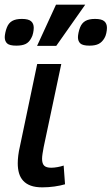

<svg xmlns="http://www.w3.org/2000/svg" viewBox="-32 -786 477 821"><path d="M246.1 2Q226.6 7.8 200.7 11.5Q174.8 15.1 148.9 15.1Q119.6 15.1 99.6 7.8Q79.6 0.5 67.1 -13.2Q54.7 -26.9 49.3 -45.7Q43.9 -64.5 43.9 -87.9Q43.9 -103 46.1 -121.3Q48.3 -139.6 53.2 -160.2L127 -512.2H230L154.8 -157.2Q151.9 -141.6 149.9 -128.9Q147.9 -116.2 147.9 -106.9Q147.9 -86.4 157 -77.6Q166 -68.8 187 -68.8Q199.2 -68.8 214.1 -71.5Q229 -74.2 240.2 -78.1ZM332.5 -766.1 208.5 -589.8H126.5L207.5 -766.1ZM112.3 -667Q112.3 -657.2 109.6 -644.5Q106.9 -631.8 101.6 -623Q92.3 -605 77.4 -597.9Q62.5 -590.8 37.6 -590.8Q8.8 -590.8 -1.5 -600.3Q-11.7 -609.9 -11.7 -627Q-11.7 -633.8 -9.3 -646Q-6.8 -658.2 -2.4 -668.9Q4.9 -687.5 20 -696.3Q35.2 -705.1 61.5 -705.1Q89.4 -705.1 100.8 -695.3Q112.3 -685.5 112.3 -667ZM425.3 -667Q425.3 -657.2 422.6 -644.5Q419.9 -631.8 414.6 -623Q404.8 -606 390.1 -598.4Q375.5 -590.8 350.6 -590.8Q321.8 -590.8 311.5 -600.3Q301.3 -609.9 301.3 -627Q301.3 -633.8 303.7 -646Q306.2 -658.2 310.5 -668.9Q317.9 -687.5 333 -696.3Q348.1 -705.1 374.5 -705.1Q402.3 -705.1 413.8 -695.3Q425.3 -685.5 425.3 -667Z"/></svg>

Font: Clear Sans Medium
Style: Italic
Weight: 500
Italic angle: -12°
Foundry: Intel Corporation
Version: Version 1.00